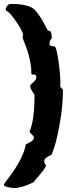

<svg xmlns="http://www.w3.org/2000/svg" viewBox="-20 -865 349 973"><path d="M94 -678Q97 -684 97 -686Q97 -705 62.5 -755Q28 -805 14 -809Q9 -811 9 -817.5Q9 -824 14.5 -832.5Q20 -841 24.5 -843Q29 -845 44 -845Q104 -845 140 -827Q156 -819 176.5 -790Q197 -761 209 -736L221 -712Q223 -711 228 -709.5Q233 -708 236 -706Q241 -700 243 -672Q231 -660 231 -644L232 -636Q232 -633 258 -629Q267 -621 276.5 -554.5Q286 -488 286 -445L285 -430V-429Q285 -423 299 -411Q299 -336 285.5 -255Q272 -174 258.5 -129.5Q245 -85 240 -80L228 -74Q204 -63 204 -49Q204 -39 213 -26Q213 -15 165 40L149 59Q90 88 50 88Q0 83 0 72Q0 66 24 36Q98 -61 111 -134Q152 -150 152 -168Q152 -174 141 -184Q130 -194 130 -199Q155 -255 155 -385Q133 -414 133 -430Q133 -434 148.5 -448Q164 -462 164 -471V-472Q164 -487 156 -487H150Q139 -487 139 -491Q139 -562 105 -646Q94 -674 94 -678Z"/></svg>

Font: Piedra
Style: Regular
Weight: 400
Designer: Angel Koziupa & Ale Paul
Foundry: Angel Koziupa and Alejandro Paul
Version: Version 1.000